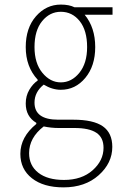

<svg xmlns="http://www.w3.org/2000/svg" viewBox="-20 -558 540 834"><path d="M255.9 255.9Q168.9 255.9 118.7 216.3Q68.4 176.8 68.4 110.4Q68.4 37.1 137.7 -19.5V-24.4Q91.8 -51.8 91.8 -108.4Q91.8 -141.6 107.4 -168Q123 -194.3 143.6 -208V-211.9Q91.8 -267.6 91.8 -353.5Q91.8 -436.5 136.2 -487.3Q180.7 -538.1 244.1 -538.1Q280.3 -538.1 303.7 -526.4H468.8V-494.1H347.7Q393.6 -438.5 393.6 -353.5Q393.6 -271.5 350.6 -219.7Q307.6 -168 244.1 -168Q207 -168 169.9 -190.4Q129.9 -158.2 129.9 -112.3Q129.9 -38.1 232.4 -38.1H297.9Q385.7 -38.1 426.8 -9.3Q467.8 19.5 467.8 80.1Q467.8 150.4 408.7 203.1Q349.6 255.9 255.9 255.9ZM244.1 -200.2Q291 -200.2 324.7 -241.7Q358.4 -283.2 358.4 -353.5Q358.4 -425.8 326.2 -466.3Q293.9 -506.8 244.1 -506.8Q196.3 -506.8 163.1 -466.3Q129.9 -425.8 129.9 -353.5Q129.9 -283.2 164.1 -241.7Q198.2 -200.2 244.1 -200.2ZM257.8 223.6Q335 223.6 382.3 181.6Q429.7 139.6 429.7 84Q429.7 39.1 398.4 18.6Q367.2 -2 303.7 -2H234.4Q202.1 -2 169.9 -8.8Q106.4 40 106.4 107.4Q106.4 161.1 146.5 192.4Q186.5 223.6 257.8 223.6Z"/></svg>

Font: GenEi Gothic M ExtraLight
Style: Regular
Weight: 200
Designer: o_tamon (Modified); [Source Han Sans]
Ryoko NISHIZUKA  (kana & ideographs); Paul D. Hunt (Latin, Greek & Cyrillic); Wenl
Version: Version 1.1a;Original Version 1.004